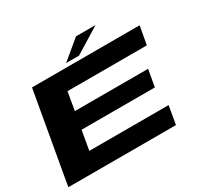

<svg xmlns="http://www.w3.org/2000/svg" viewBox="-168 -1028 1287 1239"><g transform="rotate(-30 475.5 -409.0)"><path d="M5.5 0H807.5L831 -135.5H240L265 -278.5H811L833.5 -404.5H287.5L311 -539.5H902L926.5 -675H124.5ZM394 -701H490L680.5 -818.5H535Z"/></g></svg>

Font: Anybody ExtraExpanded
Style: Bold Italic
Weight: 700
Width: 8
Italic angle: -10°
Version: Version 1.113;gftools[0.9.25]